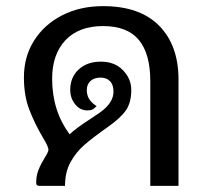

<svg xmlns="http://www.w3.org/2000/svg" viewBox="-20 -606 672 626"><path d="M562 -347V0H470V-342Q470 -431 432.5 -476Q395 -521 316 -521Q237 -521 193.5 -475Q150 -429 150 -349Q150 -245 207 -168Q226 -187 282 -223L307 -240Q350 -271 350 -307Q350 -330 338.5 -341.5Q327 -353 308 -353Q287 -353 275 -342Q263 -331 263 -312Q263 -296 270.5 -283.5Q278 -271 295 -260Q287 -252 281.5 -249Q276 -246 265 -246Q241 -246 225 -266Q209 -286 209 -313Q209 -354 236.5 -379.5Q264 -405 309 -405Q354 -405 381 -377Q408 -349 408 -313Q408 -272 391 -247Q374 -222 333 -193Q282 -157 255 -133.5Q228 -110 210 -77.5Q192 -45 192 0H109Q104 0 101 -2Q98 -4 98 -11Q98 -33 105.5 -52Q113 -71 126 -92Q138 -111 138 -118Q138 -128 119 -159Q92 -205 75 -250Q58 -295 58 -354Q58 -421 91 -473.5Q124 -526 182.5 -556Q241 -586 316 -586Q436 -586 499 -522Q562 -458 562 -347Z"/></svg>

Font: Krub Medium
Style: Regular
Weight: 500
Designer: Ekaluck Peanpanawate
Foundry: Cadson Demak Co.,Ltd.
Version: Version 1.000; ttfautohint (v1.6)